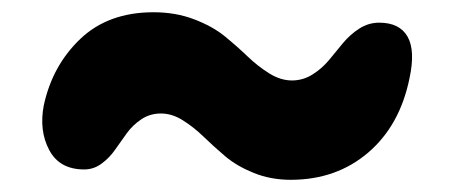

<svg xmlns="http://www.w3.org/2000/svg" viewBox="-20 -401 740 315"><path d="M457 -106Q424.3 -106 396.5 -117.2Q368.7 -128.4 349.9 -144.3Q331.1 -160.2 314.5 -176.3Q297.9 -192.4 280 -203.6Q262.2 -214.8 244.1 -214.8Q226.1 -214.8 211.9 -205.3Q197.8 -195.8 188 -182.4Q178.2 -168.9 168.9 -155.5Q159.7 -142.1 146.7 -132.6Q133.8 -123 118.2 -123Q77.6 -123 60.8 -154.8Q43.9 -186.5 51.8 -228Q65.9 -293.5 111.8 -337.2Q157.7 -380.9 231.9 -380.9Q268.1 -380.9 298.3 -369.4Q328.6 -357.9 348.6 -341.6Q368.7 -325.2 386 -308.6Q403.3 -292 421.9 -280.5Q440.4 -269 459 -269Q477.1 -269 492.7 -278.8Q508.3 -288.6 519.8 -302.5Q531.2 -316.4 542.7 -330.3Q554.2 -344.2 569.3 -354Q584.5 -363.8 602.1 -363.8Q635.7 -363.8 648.7 -340.8Q661.6 -317.9 651.9 -272.9Q636.2 -195.3 584 -150.6Q531.7 -106 457 -106Z"/></svg>

Font: Shantell Sans Bouncy
Style: Bold Italic
Weight: 700
Italic angle: -11.31°
Designer: Stephen Nixon, Anya Danilova, Shantell Martin
Foundry: Arrow Type
Version: Version 1.006;[9816181b4]